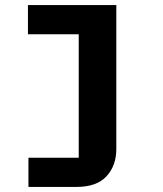

<svg xmlns="http://www.w3.org/2000/svg" viewBox="-20 -536 640 756"><path d="M92 85H290V-401H90V-516H438V51Q438 116 399.5 158Q361 200 281 200H92Z"/></svg>

Font: Lilex Nerd Font
Style: Bold
Weight: 700
Designer: Mike Abbink, Paul van der Laan, Pieter van Rosmalen, Mikhael Khrustik
Foundry: Mikhael Khrustik
Version: Version 2.400; ttfautohint (v1.8.4.7-5d5b);Nerd Fonts 3.3.0